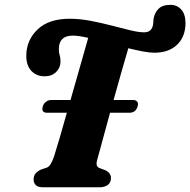

<svg xmlns="http://www.w3.org/2000/svg" viewBox="-20 -794 806 814"><path d="M161.5 -343.5Q165 -355 175 -362.5Q185 -370 196.5 -370H279Q300 -444 320.5 -515.8Q341 -587.5 354 -633.5Q334.5 -638 318 -640.5Q301.5 -643 288.5 -643Q230 -643 229.5 -586.5Q229 -572 232.8 -560.8Q236.5 -549.5 236.5 -533Q236.5 -507 218 -488.8Q199.5 -470.5 169.5 -470.5Q134 -470.5 112.2 -494.2Q90.5 -518 91.5 -561.5Q93 -625.5 140.2 -670Q187.5 -714.5 275 -714.5Q318 -714.5 363.8 -705.8Q409.5 -697 452.5 -685.8Q495.5 -674.5 531.5 -665.8Q567.5 -657 591 -657Q619.5 -657 627 -682Q629.5 -690 629.8 -697.5Q630 -705 631 -714.5Q635.5 -739.5 652 -756.5Q668.5 -773.5 703 -773.5Q730.5 -773.5 748.5 -753.5Q766.5 -733.5 766.5 -694.5Q765.5 -637 730.2 -603.8Q695 -570.5 634 -570.5Q614 -570.5 585.2 -576Q556.5 -581.5 524 -589.5Q511.5 -547.5 495 -489.2Q478.5 -431 461.5 -370H544.5Q556.5 -370 562 -362.5Q567.5 -355 563.5 -343.5Q556 -316 528.5 -316H446.5Q428.5 -249 413.5 -194.5Q398.5 -140 392.5 -118Q387.5 -101 390.5 -92.8Q393.5 -84.5 402 -81.5L427.5 -72Q451 -59.5 450.5 -38.5Q450 -19.5 436.8 -9.8Q423.5 0 402.5 0H162.5Q141 0 131.8 -9.2Q122.5 -18.5 122.5 -33Q122.5 -49 131 -58.8Q139.5 -68.5 153.5 -75L178.5 -83.5Q195 -88.5 209.5 -132Q217.5 -156.5 232 -206Q246.5 -255.5 263.5 -316H179.5Q153.5 -316 161.5 -343.5Z"/></svg>

Font: Fraunces 9pt S050
Style: Bold Italic
Weight: 700
Italic angle: -16°
Version: Version 1.000; ttfautohint (v1.8.3)